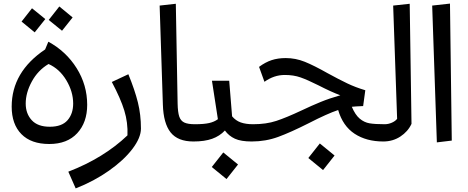

<svg xmlns="http://www.w3.org/2000/svg" viewBox="-20 -787 2603 1068"><path d="M45 -194Q45 -387 231 -512L249 -555Q348 -501 406.5 -407.5Q465 -314 465 -204Q465 -106 409.5 -46Q354 14 254 14Q153 14 99 -41Q45 -96 45 -194ZM387 -211Q387 -277 349 -340.5Q311 -404 250 -431Q191 -396 157 -333.5Q123 -271 123 -211Q123 -155 156.5 -118.5Q190 -82 257 -82Q324 -82 355.5 -118Q387 -154 387 -211ZM251 -676 310 -751 384 -690 325 -616ZM100 -667 158 -741 232 -681 173 -607Z M360 168Q557 92 689 -34Q692 -105 671.5 -172Q651 -239 602 -331L694 -374Q730 -286 747 -217.5Q764 -149 764 -72Q764 -21 716.5 41.5Q669 104 586 162.5Q503 221 401 261Z M868 -756 958 -766 968 -211Q969 -163 977 -139Q985 -115 1005 -105.5Q1025 -96 1064 -96L1076 -45L1056 0Q969 0 929 -50.5Q889 -101 886 -205Z M1400 -45 1380 0Q1320 0 1286.5 -15.5Q1253 -31 1231 -61Q1202 -30 1160 -15Q1118 0 1056 0L1036 -46L1064 -96Q1114 -96 1143 -102.5Q1172 -109 1192 -124L1159 -338H1255L1271 -140Q1291 -116 1319 -106Q1347 -96 1388 -96ZM1158 142 1222 61 1304 128 1240 209Z M2132 -45 2112 0Q2018 0 1952.5 -43Q1887 -86 1861 -175Q1801 -155 1698 -102Q1597 -51 1527.5 -25.5Q1458 0 1380 0L1360 -45L1388 -96Q1461 -96 1517 -114.5Q1573 -133 1656 -172Q1715 -200 1764 -220Q1813 -240 1873 -257Q1824 -275 1750 -313Q1690 -343 1651.5 -356.5Q1613 -370 1564 -370Q1504 -370 1451 -332L1421 -415Q1456 -441 1491 -452.5Q1526 -464 1569 -464Q1624 -464 1675 -443.5Q1726 -423 1802 -380Q1866 -345 1912 -323Q1958 -301 2012 -285L2000 -197L1960 -195Q1953 -195 1937 -193Q1956 -148 1981 -127Q2006 -106 2036 -101Q2066 -96 2120 -96ZM1695 92 1759 11 1841 78 1777 159Z M2092 -45 2120 -96Q2140 -96 2159.5 -104.5Q2179 -113 2189 -126L2167 -756L2259 -766L2269 -98Q2249 -55 2207 -27.5Q2165 0 2112 0Z M2410 5 2384 -756 2483 -767 2493 -5Z"/></svg>

Font: FiraGO
Style: Italic
Weight: 400
Italic angle: -8°
Designer: bBox Type GmbH
Foundry: bBox Type GmbH
Version: Version 1.001